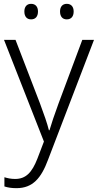

<svg xmlns="http://www.w3.org/2000/svg" viewBox="-20 -740 510 1001"><path d="M107 -680C107 -654 120 -639 142 -639C165 -639 178 -654 178 -680C178 -705 165 -720 142 -720C120 -720 107 -705 107 -680ZM293 -680C293 -654 306 -639 328 -639C351 -639 364 -654 364 -680C364 -705 351 -720 328 -720C306 -720 293 -705 293 -680ZM1 -532 209 -2 175 87C147 159 115 193 59 193C37 193 19 189 3 184V232C21 238 41 241 66 241C151 241 195 188 230 94L470 -532H409L285 -200C264 -143 247 -92 238 -61H235C226 -97 210 -143 188 -202L61 -532Z"/></svg>

Font: Noto Sans Sinhala UI Light
Style: Regular
Weight: 300
Designer: Jelle Bosma - Monotype Design Team
Foundry: Monotype Imaging Inc.
Version: Version 2.006